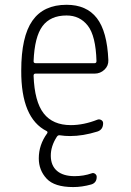

<svg xmlns="http://www.w3.org/2000/svg" viewBox="-20 -550 540 790"><path d="M253.9 -486.3Q187.5 -486.3 154.8 -442.4Q122.1 -398.4 118.2 -297.9Q118.2 -290 127 -290H369.1Q377 -290 377 -298.8Q374 -402.3 341.3 -444.3Q308.6 -486.3 253.9 -486.3ZM171.9 -10.7Q66.4 -63.5 67.4 -259.8Q67.4 -399.4 113.3 -464.8Q159.2 -530.3 253.9 -530.3Q335.9 -530.3 378.4 -475.6Q420.9 -420.9 425.8 -302.7Q426.8 -279.3 409.7 -263.2Q392.6 -247.1 369.1 -247.1H126Q118.2 -247.1 118.2 -238.3Q122.1 -131.8 159.7 -83.5Q197.3 -35.2 271.5 -35.2Q324.2 -35.2 380.9 -57.6Q388.7 -60.5 396.5 -56.2Q404.3 -51.8 404.3 -43Q404.3 -16.6 380.9 -8.8Q321.3 9.8 268.6 9.8Q246.1 9.8 227.5 6.8Q218.8 4.9 213.9 12.7Q188.5 51.8 189 91.8Q189.5 131.8 214.8 153.3Q240.2 174.8 287.1 174.8Q324.2 174.8 357.4 163.1Q364.3 160.2 371.1 165Q377.9 169.9 377.9 177.7Q377.9 202.1 355.5 209Q317.4 219.7 281.2 219.7Q204.1 219.7 171.9 185.1Q139.6 150.4 139.6 101.6Q139.6 45.9 173.8 -1Q175.8 -2.9 175.3 -6.3Q174.8 -9.8 171.9 -10.7Z"/></svg>

Font: Rounded-X Mgen+ 2m light
Style: Regular
Weight: 200
Designer: [Source Han Sans]
Ryoko NISHIZUKA  (kana & ideographs); Paul D. Hunt (Latin, Greek & Cyrillic); Wenlong ZHANG  (bopomofo
Version: Version 1.059.20150602